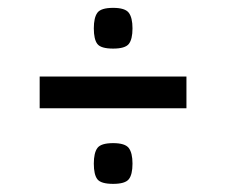

<svg xmlns="http://www.w3.org/2000/svg" viewBox="-20 -545 570 484"><path d="M80 -352H450V-272H80ZM216.5 -132.5Q216.5 -159.5 225.5 -171.9Q234.5 -184.2 265.2 -184.2Q295.2 -184.2 304.6 -171.9Q314 -159.5 314 -132.5Q314 -104.8 304.6 -93.1Q295.2 -81.5 265.2 -81.5Q234.5 -81.5 225.5 -93.1Q216.5 -104.8 216.5 -132.5ZM216.5 -473.5Q216.5 -500.5 225.5 -512.9Q234.5 -525.2 265.2 -525.2Q295.2 -525.2 304.6 -512.9Q314 -500.5 314 -473.5Q314 -445.8 304.6 -434.1Q295.2 -422.5 265.2 -422.5Q234.5 -422.5 225.5 -434.1Q216.5 -445.8 216.5 -473.5Z"/></svg>

Font: Changa ExtraLight
Style: Regular
Weight: 400
Version: Version 3.002; ttfautohint (v1.8.2)